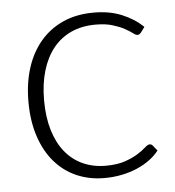

<svg xmlns="http://www.w3.org/2000/svg" viewBox="-43 -547 541 593"><g transform="rotate(-5 227.5 -250.0)"><path d="M408.5 -431Q406 -428.5 403.8 -426.8Q401.5 -425 397.5 -425Q392.5 -425 383.8 -431.8Q375 -438.5 360.5 -446.5Q346 -454.5 324.2 -461.2Q302.5 -468 271.5 -468Q228.5 -468 195.2 -452.8Q162 -437.5 139.2 -409Q116.5 -380.5 104.5 -340Q92.5 -299.5 92.5 -249Q92.5 -196.5 104.8 -156Q117 -115.5 139.5 -87.8Q162 -60 194 -45.5Q226 -31 265 -31Q301 -31 325.2 -39.5Q349.5 -48 365.2 -58Q381 -68 390.2 -76.5Q399.5 -85 405 -85Q411.5 -85 415 -80L428 -64Q416.5 -49 399 -36Q381.5 -23 359.5 -13.5Q337.5 -4 311.8 1.2Q286 6.5 258 6.5Q210.5 6.5 171.2 -10.8Q132 -28 103.8 -60.8Q75.5 -93.5 59.8 -141Q44 -188.5 44 -249Q44 -306 59 -353Q74 -400 102.8 -434Q131.5 -468 173.2 -486.8Q215 -505.5 269 -505.5Q317.5 -505.5 355.2 -490Q393 -474.5 421 -448Z"/></g></svg>

Font: Lato TR Light
Style: Regular
Weight: 300
Designer: Lukasz Dziedzic
Foundry: Lukasz Dziedzic
Version: Version 1.104 2013